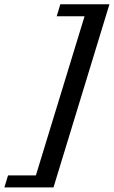

<svg xmlns="http://www.w3.org/2000/svg" viewBox="-107 -730 517 872"><path d="M390 -710.5 136 121H-87L-70.5 66.5H56L277 -656H150.5L167 -710.5Z"/></svg>

Font: Newsreader SemiBold
Style: Italic
Weight: 600
Italic angle: -17°
Designer: Hugues Gentile
Foundry: Production Type
Version: Version 1.003